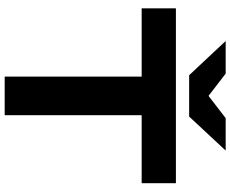

<svg xmlns="http://www.w3.org/2000/svg" viewBox="-104 -904 1008 841"><g transform="rotate(90 400.5 -484.0)"><path d="M316 -674H485V0H316ZM17 -750H783V-600H17ZM491 -808H310L160 -968H303L438 -864H363L498 -968H640Z"/></g></svg>

Font: Unbounded Medium
Style: Regular
Weight: 500
Designer: Luke Prowse, Jean-Baptiste Morizot, Fátima Lázaro, Florian Runge
Foundry: NaN
Version: Version 1.700